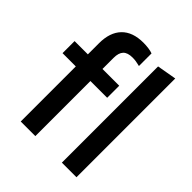

<svg xmlns="http://www.w3.org/2000/svg" viewBox="-206 -882 1013 1013"><g transform="rotate(45 300.0 -376.0)"><path d="M115 0V-411H16V-501H115V-584Q115 -665 157 -708.5Q199 -752 279 -752Q298 -752 317 -749.5Q336 -747 349 -742V-648Q333 -652 320.5 -654Q308 -656 294 -656Q257 -656 240.5 -638.5Q224 -621 224 -584V-501H349V-411H224V0ZM422 0V-718L531 -737V0Z"/></g></svg>

Font: Red Hat Mono SemiBold
Style: Regular
Weight: 600
Monospace: yes
Designer: Pentagram, MCKL
Foundry: Pentagram, MCKL
Version: Version 1.023